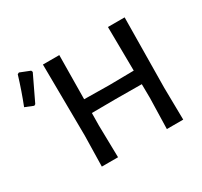

<svg xmlns="http://www.w3.org/2000/svg" viewBox="-140 -858 1102 1046"><g transform="rotate(-30 411.0 -335.0)"><path d="M87 -670 150 -645 154 -635 78 -476 69 -471 17 -492Q49 -573 77 -665ZM736 -642 731 -202 734 0H631L636 -193L635 -280L471 -281L321 -280L320 -202L324 0H222L226 -193L222 -642H325L322 -366L479 -364L634 -366L631 -642Z"/></g></svg>

Font: Alegreya Sans SC Medium
Style: Regular
Weight: 500
Designer: Juan Pablo del Peral
Foundry: Huerta Tipografica
Version: Version 2.001;PS 002.001;hotconv 1.0.88;makeotf.lib2.5.64775